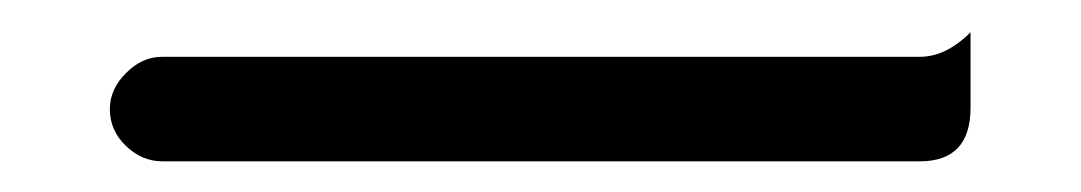

<svg xmlns="http://www.w3.org/2000/svg" viewBox="-20 42 687 122"><path d="M49.8 111.3Q49.8 98.6 60.1 88.4Q70.3 78.1 83 78.1H564.5Q581.1 78.1 596.7 62.5Q596.7 78.1 596.7 110.4Q596.7 144.5 564.5 144.5H83Q70.3 144.5 60.1 134.8Q49.8 125 49.8 111.3Z"/></svg>

Font: YuPearl-Regular
Style: Regular
Weight: 400
Designer: Max Yao
Foundry: Max-Everyday
Version: Version 1.011; ttfautohint (v1.8.3)